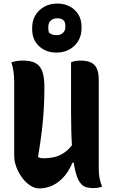

<svg xmlns="http://www.w3.org/2000/svg" viewBox="-20 -1051 640 1081"><path d="M555 0Q549 2 541 4Q533 6 524 7Q515 8 506 8Q484 8 465 3Q446 -2 430.5 -23Q415 -44 403.5 -90.5Q392 -137 386 -218.5Q380 -300 380 -427Q380 -461 380 -495Q380 -529 380 -563.5Q380 -598 380 -632Q380 -666 380 -700Q388 -704 396.5 -706Q405 -708 414.5 -709Q424 -710 433 -710Q471 -710 493.5 -698.5Q516 -687 526 -663Q536 -639 536 -601Q536 -539 536 -476.5Q536 -414 536 -351.5Q536 -289 536 -226.5Q536 -164 536 -101Q536 -73 540.5 -48.5Q545 -24 555 0ZM201 10Q177 10 152 -5.5Q127 -21 106.5 -48Q86 -75 73 -108Q60 -141 60 -175Q60 -243 60 -313Q60 -383 60 -453Q60 -523 60 -590Q60 -621 56 -648.5Q52 -676 44 -700Q62 -706 77.5 -708Q93 -710 111 -710Q152 -710 178.5 -696.5Q205 -683 217.5 -650.5Q230 -618 230 -560Q230 -505 227 -445.5Q224 -386 216 -318Q208 -250 194 -167Q201 -163 208.5 -161.5Q216 -160 226 -160Q262 -160 295 -169Q328 -178 359.5 -205.5Q391 -233 419 -289V-135H388Q365 -81 333.5 -49Q302 -17 268 -3.5Q234 10 201 10ZM303 -1031Q342 -1031 373 -1014.5Q404 -998 421.5 -969Q439 -940 439 -900V-893Q439 -832 399 -793.5Q359 -755 297 -755Q239 -755 200 -791Q161 -827 161 -887V-894Q161 -935 179.5 -965.5Q198 -996 230 -1013.5Q262 -1031 303 -1031ZM303 -948Q279 -948 265.5 -935Q252 -922 252 -899V-892Q252 -886 253 -879.5Q254 -873 255 -868Q265 -859 276 -856Q287 -853 300 -853Q321 -853 334.5 -866Q348 -879 348 -898V-905Q348 -913 346.5 -920Q345 -927 341 -933Q333 -942 324 -945Q315 -948 303 -948Z"/></svg>

Font: Recursive Monospace Casual ExtraBold
Style: Regular
Weight: 800
Version: Version 1.047